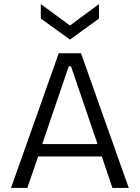

<svg xmlns="http://www.w3.org/2000/svg" viewBox="-20 -921 685 941"><path d="M34 0 268 -660H377L611 0H531L479 -154H167L114 0ZM317 -596 187 -215H458L328 -596ZM180 -901 323 -796 465 -901V-830L323 -727L180 -830Z"/></svg>

Font: Bricolage Grotesque 12pt Light
Style: Regular
Weight: 300
Designer: Mathieu Triay
Foundry: Atelier Triay
Version: Version 1.001; ttfautohint (v1.8.4.7-5d5b);gftools[0.9.33.de